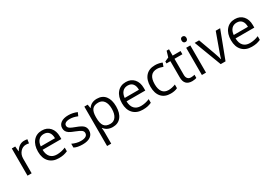

<svg xmlns="http://www.w3.org/2000/svg" viewBox="47 -1882 4650 3270"><g transform="rotate(-30 2372.0 -247.0)"><path d="M330.1 -544.9Q365.7 -544.9 394 -539.1L382.8 -463.9Q349.6 -471.2 324.2 -471.2Q259.3 -471.2 213.1 -418.5Q167 -365.7 167 -287.1V0H85.9V-535.2H152.8L162.1 -436H166Q195.8 -488.3 237.8 -516.6Q279.8 -544.9 330.1 -544.9Z M700.2 9.8Q581.5 9.8 512.9 -62.5Q444.3 -134.8 444.3 -263.2Q444.3 -392.6 508.1 -468.8Q571.8 -544.9 679.2 -544.9Q779.8 -544.9 838.4 -478.8Q897 -412.6 897 -304.2V-252.9H528.3Q530.8 -158.7 575.9 -109.9Q621.1 -61 703.1 -61Q789.6 -61 874 -97.2V-24.9Q831.1 -6.3 792.7 1.7Q754.4 9.8 700.2 9.8ZM678.2 -477.1Q613.8 -477.1 575.4 -435.1Q537.1 -393.1 530.3 -318.8H810.1Q810.1 -395.5 775.9 -436.3Q741.7 -477.1 678.2 -477.1Z M1380.4 -146Q1380.4 -71.3 1324.7 -30.8Q1269 9.8 1168.5 9.8Q1062 9.8 1002.4 -23.9V-99.1Q1041 -79.6 1085.2 -68.4Q1129.4 -57.1 1170.4 -57.1Q1233.9 -57.1 1268.1 -77.4Q1302.2 -97.7 1302.2 -139.2Q1302.2 -170.4 1275.1 -192.6Q1248 -214.8 1169.4 -245.1Q1094.7 -272.9 1063.2 -293.7Q1031.7 -314.5 1016.4 -340.8Q1001 -367.2 1001 -403.8Q1001 -469.2 1054.2 -507.1Q1107.4 -544.9 1200.2 -544.9Q1286.6 -544.9 1369.1 -509.8L1340.3 -443.8Q1259.8 -477.1 1194.3 -477.1Q1136.7 -477.1 1107.4 -459Q1078.1 -440.9 1078.1 -409.2Q1078.1 -387.7 1089.1 -372.6Q1100.1 -357.4 1124.5 -343.8Q1148.9 -330.1 1218.3 -304.2Q1313.5 -269.5 1346.9 -234.4Q1380.4 -199.2 1380.4 -146Z M1761.2 9.8Q1709 9.8 1665.8 -9.5Q1622.6 -28.8 1593.3 -68.8H1587.4Q1593.3 -22 1593.3 20V240.2H1512.2V-535.2H1578.1L1589.4 -461.9H1593.3Q1624.5 -505.9 1666 -525.4Q1707.5 -544.9 1761.2 -544.9Q1867.7 -544.9 1925.5 -472.2Q1983.4 -399.4 1983.4 -268.1Q1983.4 -136.2 1924.6 -63.2Q1865.7 9.8 1761.2 9.8ZM1749.5 -476.1Q1667.5 -476.1 1630.9 -430.7Q1594.2 -385.3 1593.3 -286.1V-268.1Q1593.3 -155.3 1630.9 -106.7Q1668.5 -58.1 1751.5 -58.1Q1820.8 -58.1 1860.1 -114.3Q1899.4 -170.4 1899.4 -269Q1899.4 -369.1 1860.1 -422.6Q1820.8 -476.1 1749.5 -476.1Z M2351.1 9.8Q2232.4 9.8 2163.8 -62.5Q2095.2 -134.8 2095.2 -263.2Q2095.2 -392.6 2158.9 -468.8Q2222.7 -544.9 2330.1 -544.9Q2430.7 -544.9 2489.3 -478.8Q2547.9 -412.6 2547.9 -304.2V-252.9H2179.2Q2181.6 -158.7 2226.8 -109.9Q2272 -61 2354 -61Q2440.4 -61 2524.9 -97.2V-24.9Q2481.9 -6.3 2443.6 1.7Q2405.3 9.8 2351.1 9.8ZM2329.1 -477.1Q2264.6 -477.1 2226.3 -435.1Q2188 -393.1 2181.2 -318.8H2460.9Q2460.9 -395.5 2426.8 -436.3Q2392.6 -477.1 2329.1 -477.1Z M2899.9 9.8Q2783.7 9.8 2720 -61.8Q2656.2 -133.3 2656.2 -264.2Q2656.2 -398.4 2720.9 -471.7Q2785.6 -544.9 2905.3 -544.9Q2943.8 -544.9 2982.4 -536.6Q3021 -528.3 3043 -517.1L3018.1 -448.2Q2991.2 -459 2959.5 -466.1Q2927.7 -473.1 2903.3 -473.1Q2740.2 -473.1 2740.2 -265.1Q2740.2 -166.5 2780 -113.8Q2819.8 -61 2897.9 -61Q2964.8 -61 3035.2 -89.8V-18.1Q2981.4 9.8 2899.9 9.8Z M3335 -57.1Q3356.4 -57.1 3376.5 -60.3Q3396.5 -63.5 3408.2 -66.9V-4.9Q3395 1.5 3369.4 5.6Q3343.8 9.8 3323.2 9.8Q3168 9.8 3168 -153.8V-472.2H3091.3V-511.2L3168 -544.9L3202.1 -659.2H3249V-535.2H3404.3V-472.2H3249V-157.2Q3249 -108.9 3272 -83Q3294.9 -57.1 3335 -57.1Z M3596.2 0H3515.1V-535.2H3596.2ZM3508.3 -680.2Q3508.3 -708 3522 -720.9Q3535.6 -733.9 3556.2 -733.9Q3575.7 -733.9 3589.8 -720.7Q3604 -707.5 3604 -680.2Q3604 -652.8 3589.8 -639.4Q3575.7 -626 3556.2 -626Q3535.6 -626 3522 -639.4Q3508.3 -652.8 3508.3 -680.2Z M3885.3 0 3682.1 -535.2H3769L3884.3 -217.8Q3923.3 -106.4 3930.2 -73.2H3934.1Q3939.5 -99.1 3968 -180.4Q3996.6 -261.7 4096.2 -535.2H4183.1L3980 0Z M4495.1 9.8Q4376.5 9.8 4307.9 -62.5Q4239.3 -134.8 4239.3 -263.2Q4239.3 -392.6 4303 -468.8Q4366.7 -544.9 4474.1 -544.9Q4574.7 -544.9 4633.3 -478.8Q4691.9 -412.6 4691.9 -304.2V-252.9H4323.2Q4325.7 -158.7 4370.8 -109.9Q4416 -61 4498 -61Q4584.5 -61 4668.9 -97.2V-24.9Q4626 -6.3 4587.6 1.7Q4549.3 9.8 4495.1 9.8ZM4473.1 -477.1Q4408.7 -477.1 4370.4 -435.1Q4332 -393.1 4325.2 -318.8H4605Q4605 -395.5 4570.8 -436.3Q4536.6 -477.1 4473.1 -477.1Z"/></g></svg>

Font: f01947593
Style: Regular
Weight: 400
Foundry: Ascender Corporation
Version: Version 1.10